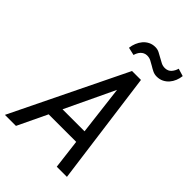

<svg xmlns="http://www.w3.org/2000/svg" viewBox="-279 -1022 1129 1129"><g transform="rotate(45 286.0 -457.5)"><path d="M394 -184.1H165L77.1 0H-14.6L331.5 -710.9H405.8L501 0H416.5ZM201.7 -262.7H384.8L347.7 -570.3ZM563.5 -900.4Q561 -878.9 553 -859.1Q544.9 -839.4 531.5 -824Q518.1 -808.6 499.3 -799.3Q480.5 -790 457 -790Q438.5 -790 422.9 -797.6Q407.2 -805.2 392.3 -814.5Q377.4 -823.7 362.1 -831.3Q346.7 -838.9 328.6 -838.4Q316.9 -837.9 307.4 -833.3Q297.9 -828.6 290.8 -821Q283.7 -813.5 278.8 -803.7Q273.9 -793.9 271 -783.7L222.2 -794.9Q224.6 -815.9 232.9 -836.4Q241.2 -856.9 254.6 -872.8Q268.1 -888.7 286.9 -898.2Q305.7 -907.7 329.1 -907.7Q347.2 -907.7 362.8 -899.9Q378.4 -892.1 393.6 -883.1Q408.7 -874 424.1 -866.5Q439.5 -858.9 457.5 -859.4Q481.9 -860.4 496.1 -876.7Q510.3 -893.1 516.1 -914.6Z"/></g></svg>

Font: Roboto Mono
Style: Italic
Weight: 400
Designer: Google
Version: Version 2.000985; 2015; ttfautohint (v1.3)